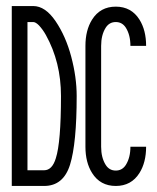

<svg xmlns="http://www.w3.org/2000/svg" viewBox="-20 -616 520 636"><path d="M19 -596H90Q130 -596 164 -546Q198 -496 216 -428Q234 -360 234 -298Q234 -141 212 -70.5Q190 0 126 0H19ZM71 -543V-52H126Q153 -52 165 -92Q182 -145 182 -298Q182 -410 132 -500Q122 -518 109 -532Q98 -543 90 -543ZM464 -464H412Q412 -500 397 -524Q385 -543 363.5 -543Q342 -543 330 -524Q315 -500 315 -464V-130Q315 -94 330 -70Q342 -51 363.5 -51Q385 -51 397 -70Q412 -94 412 -130H464Q464 -78 442 -43Q415 0 363.5 0Q312 0 285 -43Q263 -78 263 -130V-464Q263 -516 285 -551Q312 -594 363.5 -594Q415 -594 442 -551Q464 -516 464 -464Z"/></svg>

Font: Astronomicon
Style: Regular
Weight: 400
Version: Version 1.1